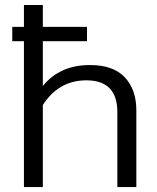

<svg xmlns="http://www.w3.org/2000/svg" viewBox="-20 -759 638 779"><path d="M77.1 0V-591.8H29.8V-649.9H77.1V-738.8H153.8V-649.9H333V-591.8H153.8V-410.2Q222.7 -495.1 345.2 -495.1Q439.9 -495.1 486.6 -445.1Q533.2 -395 533.2 -311V0H456.1V-304.2Q456.1 -433.1 330.1 -433.1Q218.8 -433.1 153.8 -333V0Z"/></svg>

Font: Prompt Light
Style: Regular
Weight: 300
Designer: Katatrad Team
Foundry: CadsonDemak
Version: Version 1.000;PS 001.000;hotconv 1.0.88;makeotf.lib2.5.64775